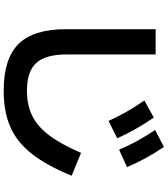

<svg xmlns="http://www.w3.org/2000/svg" viewBox="46 -901 908 1040"><g transform="rotate(90 500.0 -381.0)"><path d="M138 -287V-770H275V-287Q275 -174 321 -123.5Q367 -73 471 -73Q549 -73 607 -101.5Q665 -130 713 -193.5Q761 -257 808 -366L932 -315Q876 -179 813 -99Q750 -19 668 17Q586 53 471 53Q297 53 217.5 -28Q138 -109 138 -287ZM524 -709 617 -760Q686 -659 729 -562L635 -515Q589 -617 524 -709ZM776 -815Q844 -714 885 -615L791 -572Q748 -673 684 -767Z"/></g></svg>

Font: Enso
Style: Bold
Weight: 700
Designer: Coji Morishita
Foundry: UNDERFOREST DESIGN
Version: Version 1.000